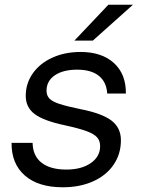

<svg xmlns="http://www.w3.org/2000/svg" viewBox="-20 -783 601 813"><path d="M29 -178H118Q119 -123 156 -94Q193 -65 261 -65Q325 -65 364.5 -92.5Q404 -120 404 -164Q404 -187 391 -201.5Q378 -216 347 -227.5Q316 -239 257 -252Q166 -271 127.5 -299.5Q89 -328 89 -377Q89 -430 119 -472.5Q149 -515 202 -539Q255 -563 321 -563Q411 -563 462.5 -516Q514 -469 513 -387H434Q431 -436 398.5 -462Q366 -488 307 -488Q247 -488 212 -464Q177 -440 177 -399Q177 -379 189 -366Q201 -353 231.5 -343Q262 -333 320 -321Q412 -303 452 -272.5Q492 -242 492 -189Q492 -131 461 -85.5Q430 -40 374 -15Q318 10 246 10Q142 10 85 -40Q28 -90 29 -178ZM373 -611H295L439 -763H543Z"/></svg>

Font: Open Sauce Sans
Style: Italic
Weight: 400
Italic angle: -10°
Designer: Alfredo Marco Pradil
Foundry: Creative Sauce Fz LLC
Version: Version 1.477